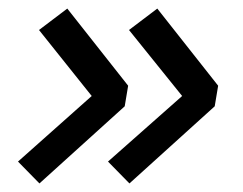

<svg xmlns="http://www.w3.org/2000/svg" viewBox="-20 -532 567 448"><path d="M194 -308 71 -462 137 -512 279 -332 271 -284 72 -104 22 -155ZM405 -308 281 -462 347 -512 489 -332 481 -284 282 -104 232 -155Z"/></svg>

Font: Rambla
Style: Italic
Weight: 400
Italic angle: -12°
Designer: Martin Sommaruga
Foundry: Martin Sommaruga
Version: Version 1.001